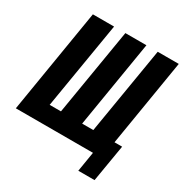

<svg xmlns="http://www.w3.org/2000/svg" viewBox="-197 -886 1123 1177"><g transform="rotate(30 364.5 -297.5)"><path d="M523 140H638L682 -122H628L729 -735H580L478 -122H399L500 -735H351L249 -122H169L271 -735H121L0 0H546Z"/></g></svg>

Font: Iosevka Sparkle Heavy Oblique
Style: Regular
Weight: 900
Italic angle: -9°
Designer: Belleve Invis
Foundry: Belleve Invis
Version: Version 4.5.0; ttfautohint (v1.8.3)